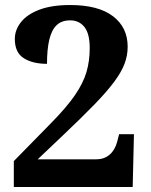

<svg xmlns="http://www.w3.org/2000/svg" viewBox="-20 -744 599 764"><path d="M35 0V-103L183 -254Q245 -317 278 -365Q311 -413 324 -457Q337 -501 337 -553Q337 -610 316 -636.5Q295 -663 259 -663Q225 -663 205 -643.5Q185 -624 176 -585.5Q167 -547 167 -490Q110 -490 74.5 -512.5Q39 -535 39 -589Q39 -625 63.5 -656Q88 -687 137 -705.5Q186 -724 259 -724Q371 -724 429.5 -679.5Q488 -635 488 -558Q488 -523 475.5 -490Q463 -457 434 -418Q405 -379 355 -327.5Q305 -276 230 -205L130 -110H363Q394 -110 415.5 -128Q437 -146 446 -179L454 -210H513L508 0Z"/></svg>

Font: Noto Serif Vithkuqi
Style: Regular
Weight: 400
Version: Version 1.005